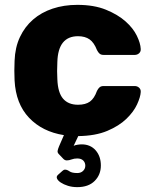

<svg xmlns="http://www.w3.org/2000/svg" viewBox="-20 -550 630 790"><path d="M298 220Q277 220 259.5 214.5Q242 209 230 201Q218 193 214.5 184.5Q211 176 219 169L237 153Q242 148 248 148Q256 148 266 155Q276 162 298 162Q313 162 322 153Q331 144 331 132Q331 119 322.5 110.5Q314 102 298 102Q285 102 274.5 106Q264 110 255 110Q247 110 241 104L222 84Q216 78 217 71Q218 64 223 52L243 6Q154 -8 99.5 -65.5Q45 -123 40 -219Q39 -235 39 -259Q39 -283 40 -300Q42 -355 62 -397.5Q82 -440 116 -469.5Q150 -499 196.5 -514.5Q243 -530 298 -530Q367 -530 416 -510Q465 -490 496.5 -462Q528 -434 543 -403Q558 -372 559 -349Q560 -338 552.5 -331Q545 -324 534 -324H407Q396 -324 390 -329Q384 -334 379 -344Q367 -375 348.5 -388Q330 -401 301 -401Q219 -401 216 -295Q214 -255 216 -224Q218 -169 239.5 -144Q261 -119 301 -119Q332 -119 350 -132Q368 -145 379 -176Q384 -186 390 -191Q396 -196 407 -196H534Q545 -196 552.5 -189Q560 -182 559 -171Q558 -151 544 -120.5Q530 -90 500 -61Q470 -32 421.5 -11.5Q373 9 302 10L283 50Q289 47 299 45.5Q309 44 316 44Q352 44 373.5 68.5Q395 93 395 131Q395 169 369.5 194.5Q344 220 298 220Z"/></svg>

Font: Fz Rubik
Style: Bold
Weight: 700
Designer: Hubert and Fischer
Foundry: Hubert and Fischer
Version: Vit hóa bi FontZin.com